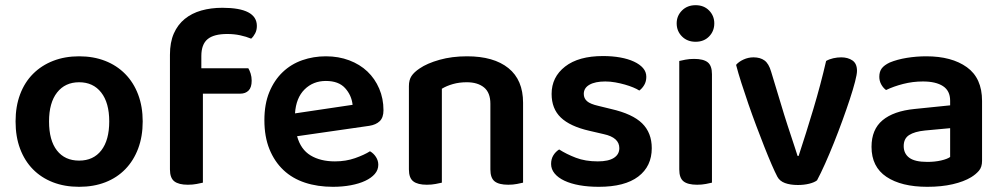

<svg xmlns="http://www.w3.org/2000/svg" viewBox="-20 -705 3866 740"><path d="M530 -237Q530 -179 512.5 -132.5Q495 -86 463 -53Q431 -20 386 -2.5Q341 15 285 15Q229 15 184 -2.5Q139 -20 107 -52.5Q75 -85 57.5 -131.5Q40 -178 40 -237Q40 -295 57.5 -341.5Q75 -388 107.5 -420.5Q140 -453 185 -470.5Q230 -488 285 -488Q340 -488 385 -470.5Q430 -453 462.5 -420Q495 -387 512.5 -340.5Q530 -294 530 -237ZM285 -388Q231 -388 200 -348.5Q169 -309 169 -237Q169 -164 199.5 -125Q230 -86 285 -86Q340 -86 370.5 -125.5Q401 -165 401 -237Q401 -309 370 -348.5Q339 -388 285 -388Z M756 -442H937Q942 -434 946 -421.5Q950 -409 950 -394Q950 -368 938 -356Q926 -344 906 -344H762V-1Q753 1 738 4Q723 7 704 7Q669 7 652 -6Q635 -19 635 -52V-494Q635 -542 650 -576Q665 -610 692 -632Q719 -654 756 -664.5Q793 -675 837 -675Q970 -675 970 -605Q970 -589 963.5 -576.5Q957 -564 948 -556Q929 -564 905.5 -569Q882 -574 856 -574Q804 -574 780 -554Q756 -534 756 -489Z M1125 -180Q1139 -129 1177 -106Q1215 -83 1271 -83Q1313 -83 1348.5 -95.5Q1384 -108 1406 -122Q1420 -114 1429 -100Q1438 -86 1438 -70Q1438 -50 1424.5 -34.5Q1411 -19 1387.5 -8Q1364 3 1332 9Q1300 15 1263 15Q1204 15 1155.5 -1Q1107 -17 1072.5 -49.5Q1038 -82 1018.5 -130Q999 -178 999 -242Q999 -304 1018 -350Q1037 -396 1069.5 -427Q1102 -458 1145 -473Q1188 -488 1236 -488Q1285 -488 1326 -472.5Q1367 -457 1396 -429.5Q1425 -402 1441.5 -363.5Q1458 -325 1458 -280Q1458 -252 1443.5 -238Q1429 -224 1403 -220ZM1236 -393Q1187 -393 1154 -360.5Q1121 -328 1117 -268L1339 -301Q1335 -338 1310 -365.5Q1285 -393 1236 -393Z M1870 -305Q1870 -348 1845.5 -368Q1821 -388 1779 -388Q1750 -388 1725.5 -381Q1701 -374 1683 -363V-1Q1674 1 1659 4Q1644 7 1625 7Q1590 7 1573 -6Q1556 -19 1556 -52V-373Q1556 -397 1566 -412Q1576 -427 1597 -441Q1626 -461 1674 -474.5Q1722 -488 1780 -488Q1883 -488 1939.5 -442.5Q1996 -397 1996 -309V-1Q1988 1 1972.5 4Q1957 7 1939 7Q1903 7 1886.5 -6Q1870 -19 1870 -52V-305Z M2492 -134Q2492 -64 2440 -24.5Q2388 15 2288 15Q2247 15 2213.5 9Q2180 3 2155.5 -8.5Q2131 -20 2117.5 -36.5Q2104 -53 2104 -73Q2104 -92 2112.5 -106Q2121 -120 2135 -129Q2163 -111 2199.5 -97Q2236 -83 2284 -83Q2325 -83 2346 -96.5Q2367 -110 2367 -134Q2367 -175 2307 -188L2251 -201Q2177 -218 2141.5 -252Q2106 -286 2106 -343Q2106 -408 2158 -448.5Q2210 -489 2304 -489Q2340 -489 2370.5 -483.5Q2401 -478 2423.5 -467.5Q2446 -457 2458.5 -442.5Q2471 -428 2471 -409Q2471 -391 2463 -377.5Q2455 -364 2444 -356Q2435 -362 2420.5 -368Q2406 -374 2388.5 -379Q2371 -384 2351.5 -387.5Q2332 -391 2313 -391Q2274 -391 2252 -378.5Q2230 -366 2230 -343Q2230 -326 2242.5 -315Q2255 -304 2286 -297L2335 -285Q2418 -266 2455 -229.5Q2492 -193 2492 -134Z M2598 -470Q2606 -472 2621.5 -475Q2637 -478 2655 -478Q2691 -478 2707.5 -465Q2724 -452 2724 -419V-1Q2716 1 2700.5 4Q2685 7 2667 7Q2631 7 2614.5 -6Q2598 -19 2598 -52ZM2588 -615Q2588 -644 2608.5 -664.5Q2629 -685 2661 -685Q2693 -685 2713 -664.5Q2733 -644 2733 -615Q2733 -585 2713 -564.5Q2693 -544 2661 -544Q2629 -544 2608.5 -564.5Q2588 -585 2588 -615Z M3222 -484Q3248 -484 3265.5 -472Q3283 -460 3283 -432Q3283 -419 3275.5 -390Q3268 -361 3255.5 -323Q3243 -285 3227 -241Q3211 -197 3194 -154.5Q3177 -112 3160 -74Q3143 -36 3129 -10Q3119 -2 3099 3Q3079 8 3055 8Q3026 8 3005.5 0.5Q2985 -7 2976 -24Q2967 -41 2954 -71Q2941 -101 2926 -139Q2911 -177 2895 -219.5Q2879 -262 2864.5 -304Q2850 -346 2837.5 -385Q2825 -424 2817 -455Q2827 -467 2845.5 -475.5Q2864 -484 2884 -484Q2910 -484 2926.5 -472Q2943 -460 2952 -429L3002 -264Q3008 -244 3015.5 -221.5Q3023 -199 3030 -177.5Q3037 -156 3043.5 -136.5Q3050 -117 3054 -104H3058Q3087 -192 3115 -285.5Q3143 -379 3164 -470Q3176 -477 3191.5 -480.5Q3207 -484 3222 -484Z M3554 -81Q3583 -81 3607 -86.5Q3631 -92 3642 -100V-211L3545 -202Q3505 -198 3484 -184.5Q3463 -171 3463 -142Q3463 -113 3484.5 -97Q3506 -81 3554 -81ZM3550 -488Q3648 -488 3706.5 -446Q3765 -404 3765 -316V-85Q3765 -61 3753 -47Q3741 -33 3723 -22Q3695 -5 3652 5Q3609 15 3554 15Q3454 15 3396.5 -23.5Q3339 -62 3339 -139Q3339 -206 3381.5 -241.5Q3424 -277 3505 -285L3642 -299V-317Q3642 -355 3614.5 -373Q3587 -391 3537 -391Q3498 -391 3461 -381.5Q3424 -372 3395 -358Q3384 -366 3376.5 -379.5Q3369 -393 3369 -409Q3369 -429 3378.5 -441.5Q3388 -454 3409 -464Q3438 -476 3475 -482Q3512 -488 3550 -488Z"/></svg>

Font: Baloo Paaji 2 SemiBold
Style: Regular
Weight: 600
Designer: Shuchita Grover, Noopur Datye and Ek Type
Foundry: Ek Type
Version: Version 1.640;hotconv 1.0.111;makeotfexe 2.5.65597; ttfautoh